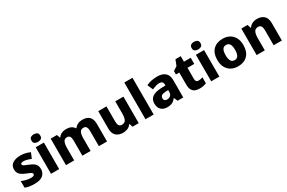

<svg xmlns="http://www.w3.org/2000/svg" viewBox="141 -2099 5140 3440"><g transform="rotate(-30 2711.5 -379.0)"><path d="M468 -165Q468 -87 413 -38.5Q358 10 238 10Q180 10 134.5 3Q89 -4 45 -22V-159Q93 -137 145 -126Q197 -115 232 -115Q272 -115 290 -125Q308 -135 308 -153Q308 -167 297.5 -177.5Q287 -188 261 -200Q235 -212 187 -231Q116 -260 80 -296.5Q44 -333 44 -401Q44 -479 105 -519Q166 -559 266 -559Q320 -559 367 -548Q414 -537 463 -515L415 -403Q375 -421 334 -431.5Q293 -442 266 -442Q205 -442 205 -411Q205 -398 214.5 -388.5Q224 -379 249.5 -368Q275 -357 322 -338Q371 -318 403.5 -296.5Q436 -275 452 -244Q468 -213 468 -165Z M665 -768Q702 -768 729 -751.5Q756 -735 756 -689Q756 -644 729 -627.5Q702 -611 665 -611Q627 -611 600.5 -627.5Q574 -644 574 -689Q574 -735 600.5 -751.5Q627 -768 665 -768ZM749 -549V0H580V-549Z M1547 -559Q1640 -559 1689.5 -511.5Q1739 -464 1739 -358V0H1570V-310Q1570 -373 1551 -399Q1532 -425 1494 -425Q1441 -425 1420 -384Q1399 -343 1399 -266V0H1229V-310Q1229 -371 1211 -398Q1193 -425 1156 -425Q1100 -425 1079.5 -379.5Q1059 -334 1059 -250V0H890V-549H1019L1044 -480H1049Q1071 -516 1112.5 -537.5Q1154 -559 1213 -559Q1274 -559 1314 -538.5Q1354 -518 1378 -480H1383Q1410 -518 1452.5 -538.5Q1495 -559 1547 -559Z M2395 -549V0H2266L2245 -69H2235Q2209 -27 2164 -8.5Q2119 10 2067 10Q1982 10 1928 -38Q1874 -86 1874 -191V-549H2044V-238Q2044 -182 2062 -153.5Q2080 -125 2121 -125Q2182 -125 2204 -170Q2226 -215 2226 -300V-549Z M2704 0H2535V-760H2704Z M3100 -559Q3203 -559 3259.5 -509Q3316 -459 3316 -363V0H3199L3166 -74H3162Q3127 -29 3088 -9.5Q3049 10 2980 10Q2908 10 2860 -33Q2812 -76 2812 -165Q2812 -252 2874 -295Q2936 -338 3056 -343L3147 -346V-359Q3147 -402 3127 -420Q3107 -438 3071 -438Q3036 -438 2996.5 -426Q2957 -414 2918 -397L2869 -510Q2914 -534 2972 -546.5Q3030 -559 3100 -559ZM3097 -248Q3034 -245 3009 -226.5Q2984 -208 2984 -173Q2984 -141 3002 -126.5Q3020 -112 3049 -112Q3090 -112 3119 -137Q3148 -162 3148 -206V-250Z M3706 -124Q3730 -124 3751.5 -129Q3773 -134 3794 -142V-18Q3766 -6 3733 2Q3700 10 3653 10Q3601 10 3561.5 -6.5Q3522 -23 3499.5 -63.5Q3477 -104 3477 -177V-422H3408V-493L3491 -547L3537 -663H3647V-549H3787V-422H3647V-187Q3647 -156 3662.5 -140Q3678 -124 3706 -124Z M3979 -768Q4016 -768 4043 -751.5Q4070 -735 4070 -689Q4070 -644 4043 -627.5Q4016 -611 3979 -611Q3941 -611 3914.5 -627.5Q3888 -644 3888 -689Q3888 -735 3914.5 -751.5Q3941 -768 3979 -768ZM4063 -549V0H3894V-549Z M4719 -276Q4719 -138 4646.5 -64Q4574 10 4448 10Q4370 10 4309 -23.5Q4248 -57 4213.5 -120.5Q4179 -184 4179 -276Q4179 -412 4251.5 -485.5Q4324 -559 4451 -559Q4529 -559 4589.5 -526Q4650 -493 4684.5 -430Q4719 -367 4719 -276ZM4351 -276Q4351 -200 4374 -159Q4397 -118 4450 -118Q4502 -118 4524.5 -159Q4547 -200 4547 -276Q4547 -352 4524 -392Q4501 -432 4449 -432Q4397 -432 4374 -392Q4351 -352 4351 -276Z M5162 -559Q5249 -559 5302.5 -511.5Q5356 -464 5356 -358V0H5186V-311Q5186 -367 5167.5 -396Q5149 -425 5108 -425Q5047 -425 5025 -379.5Q5003 -334 5003 -250V0H4834V-549H4963L4986 -476H4993Q5019 -516 5062 -537.5Q5105 -559 5162 -559Z"/></g></svg>

Font: Noto Sans Georgian ExtraBold
Style: Regular
Weight: 800
Designer: Monotype Design Team, Akaki Razmadze
Foundry: Google LLC
Version: Version 2.005; ttfautohint (v1.8.4.7-5d5b)